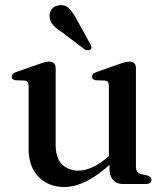

<svg xmlns="http://www.w3.org/2000/svg" viewBox="-20 -714 645 745"><path d="M405 -57V-90.5L402.5 -93V-379.5Q402.5 -390.5 398.8 -395.5Q395 -400.5 386.5 -401.5L352.5 -402.5Q344 -404 340.5 -407.5Q337 -411 337 -416.5Q337 -423 341 -427.2Q345 -431.5 356 -435L440 -464.5Q455 -470 464.8 -472.5Q474.5 -475 482.5 -475Q495 -475 501.2 -468.2Q507.5 -461.5 507.5 -449.5V-68Q507.5 -54.5 512.5 -47.8Q517.5 -41 527 -38.5L550 -33.5Q559 -31 563.2 -26.8Q567.5 -22.5 567.5 -16Q567.5 -9 562 -4.5Q556.5 0 545 0H456Q433 0 419 -15.2Q405 -30.5 405 -57ZM91 -136V-379.5Q91 -390.5 87.2 -395.5Q83.5 -400.5 75 -401.5L41 -402.5Q32.5 -404 29 -407.5Q25.5 -411 25.5 -416.5Q25.5 -423 29.5 -427.2Q33.5 -431.5 44.5 -435L128.5 -464.5Q144.5 -470.5 154 -472.8Q163.5 -475 170 -475Q183 -475 189.5 -468.2Q196 -461.5 196 -449.5V-151.5Q196 -101.5 220.2 -76.8Q244.5 -52 285 -52Q309.5 -52 338 -64.8Q366.5 -77.5 399.5 -105.5L421 -123.5L440 -104.5L418 -85.5Q359 -32 314.5 -10.2Q270 11.5 229.5 11.5Q167.5 11.5 129.2 -28.2Q91 -68 91 -136ZM278 -638 330.5 -542.5Q334 -537 335 -531.8Q336 -526.5 331.5 -522Q327.5 -518.5 321.2 -518.8Q315 -519 309.5 -521.5L221 -588.5Q199.5 -602 187 -615.8Q174.5 -629.5 172.5 -647Q170 -663 180 -677.2Q190 -691.5 210 -693.5Q233 -696.5 248.2 -681Q263.5 -665.5 278 -638Z"/></svg>

Font: Fraunces 17pt
Style: Regular
Weight: 400
Version: Version 1.000;[b76b70a41]